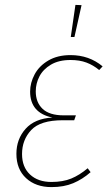

<svg xmlns="http://www.w3.org/2000/svg" viewBox="-20 -754 454 784"><path d="M47 -126Q47 -186 84.5 -228Q122 -270 194 -274Q103 -293 103 -380Q103 -416 121.5 -450.5Q140 -485 177.5 -507Q215 -529 268 -529Q344 -529 399 -483L385 -468Q361 -488 333 -498.5Q305 -509 268 -509Q220 -509 188 -490Q156 -471 141 -442Q126 -413 126 -381Q126 -336 154 -309.5Q182 -283 240 -283H290L283 -263H236Q145 -263 107.5 -223Q70 -183 70 -125Q70 -72 102.5 -41.5Q135 -11 190 -11Q237 -11 271 -25Q305 -39 338 -67L350 -51Q317 -22 279 -6Q241 10 190 10Q126 10 86.5 -26.5Q47 -63 47 -126ZM288 -734 313 -733 284 -603H269Z"/></svg>

Font: Fira Sans Condensed Thin
Style: Italic
Weight: 250
Width: 3
Italic angle: -8°
Designer: Carrois Corporate & Edenspiekermann AG
Foundry: Carrois Corporate GbR & Edenspiekermann AG
Version: Version 4.203